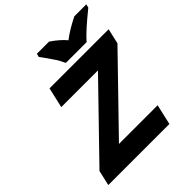

<svg xmlns="http://www.w3.org/2000/svg" viewBox="-247 -1089 1247 1247"><g transform="rotate(-45 376.5 -465.5)"><path d="M617 -140 585 0H24L48 -105L503 -574H166L198 -714H741L717 -609L262 -140ZM747 -907 745 -905Q631 -813 584 -760L582 -756H391L388 -760Q375 -789 359 -814Q325 -865 295 -905L293 -907L299 -931H410L412 -930Q471 -890 506 -848Q562 -891 641 -930L643 -931H753Z"/></g></svg>

Font: Passageway
Style: BdIt
Weight: 700
Foundry: Ascender Corporation
Version: Version 1.11